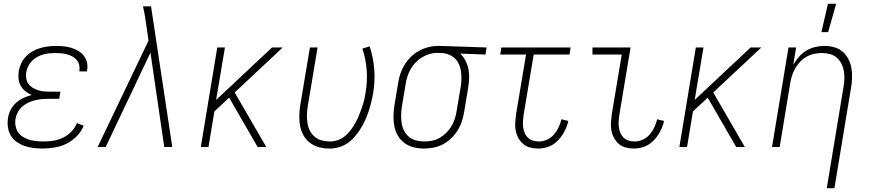

<svg xmlns="http://www.w3.org/2000/svg" viewBox="-20 -768 4540 1003"><path d="M203 8Q179 8 154.5 5Q130 2 108.5 -5.5Q87 -13 67.5 -26.5Q48 -40 36.5 -59.5Q25 -79 21.5 -103Q18 -127 22 -152Q25 -173 35.5 -194Q46 -215 64 -231Q82 -247 103 -256.5Q124 -266 146 -272Q128 -279 113 -291Q98 -303 88.5 -319.5Q79 -336 77 -356Q75 -376 78 -397Q82 -418 91 -437.5Q100 -457 115.5 -473Q131 -489 150.5 -500Q170 -511 190.5 -517Q211 -523 232 -525.5Q253 -528 273 -528Q294 -528 314 -526Q334 -524 353 -518Q372 -512 389 -502Q406 -492 418 -476.5Q430 -461 434.5 -441.5Q439 -422 435 -401L434 -395H394L395 -399Q397 -415 393.5 -429.5Q390 -444 380.5 -455Q371 -466 358 -473Q345 -480 331 -484Q317 -488 301.5 -489.5Q286 -491 270 -491Q254 -491 238 -489.5Q222 -488 206 -483.5Q190 -479 174.5 -470.5Q159 -462 147 -450Q135 -438 127.5 -422.5Q120 -407 117 -391Q115 -375 117 -359Q119 -343 128 -330.5Q137 -318 150 -310Q163 -302 178 -297Q193 -292 209.5 -290.5Q226 -289 242 -289H296L289 -252H235Q217 -252 199.5 -250.5Q182 -249 164 -244.5Q146 -240 128.5 -232Q111 -224 96.5 -211.5Q82 -199 73 -182Q64 -165 61 -147Q58 -128 61.5 -109.5Q65 -91 75 -76.5Q85 -62 100.5 -52.5Q116 -43 133 -38Q150 -33 169 -31Q188 -29 207 -29Q233 -29 258.5 -33Q284 -37 308.5 -48.5Q333 -60 352.5 -80Q372 -100 382 -125L417 -111Q405 -81 381 -56.5Q357 -32 327.5 -17.5Q298 -3 266 2.5Q234 8 203 8Z M532 0H490L756 -556L742 -652Q739 -673 735.5 -693.5Q732 -714 727 -735H769L880 0H838L766 -493Z M1326 0 1177 -258 1100 -186 1069 0H1029L1115 -520H1155L1109 -246L1401 -520H1457L1206 -285L1371 0Z M1703 8Q1675 8 1649 1.5Q1623 -5 1602 -20Q1581 -35 1567.5 -57.5Q1554 -80 1548.5 -106Q1543 -132 1543.5 -160Q1544 -188 1548 -215L1599 -520H1639L1587 -209Q1584 -188 1583.5 -166Q1583 -144 1586.5 -123Q1590 -102 1599.5 -84Q1609 -66 1624.5 -53Q1640 -40 1661 -34.5Q1682 -29 1704 -29Q1724 -29 1744.5 -36Q1765 -43 1782 -57Q1799 -71 1812.5 -89Q1826 -107 1836.5 -126Q1847 -145 1855 -164.5Q1863 -184 1870 -204Q1877 -224 1882 -244.5Q1887 -265 1890 -286Q1900 -345 1895.5 -403Q1891 -461 1873 -514L1911 -526Q1930 -469 1935 -406.5Q1940 -344 1929 -280Q1925 -256 1919 -232.5Q1913 -209 1905.5 -186Q1898 -163 1887.5 -140Q1877 -117 1863.5 -95.5Q1850 -74 1833.5 -54.5Q1817 -35 1796 -20.5Q1775 -6 1750.5 1Q1726 8 1703 8Z M2195 8Q2167 8 2141 1.5Q2115 -5 2094 -20Q2073 -35 2059.5 -57.5Q2046 -80 2040.5 -106Q2035 -132 2035.5 -160Q2036 -188 2040 -215L2060 -335Q2064 -360 2072 -384Q2080 -408 2094 -430.5Q2108 -453 2127 -471.5Q2146 -490 2169 -502.5Q2192 -515 2217 -521.5Q2242 -528 2266 -528H2281L2522 -520L2516 -483L2384 -488Q2401 -472 2412 -450.5Q2423 -429 2427.5 -405Q2432 -381 2430.5 -355.5Q2429 -330 2425 -305L2405 -185Q2401 -160 2393 -135Q2385 -110 2371 -87.5Q2357 -65 2337.5 -46Q2318 -27 2294.5 -14.5Q2271 -2 2245.5 3Q2220 8 2195 8ZM2196 -29Q2216 -29 2237 -33Q2258 -37 2277 -48Q2296 -59 2312 -75Q2328 -91 2339 -110Q2350 -129 2356.5 -149.5Q2363 -170 2366 -191L2386 -311Q2390 -331 2390.5 -351.5Q2391 -372 2388.5 -392Q2386 -412 2378.5 -430Q2371 -448 2357.5 -461.5Q2344 -475 2325.5 -482.5Q2307 -490 2287 -491H2275Q2272 -491 2269.5 -491.5Q2267 -492 2264 -492Q2244 -492 2224 -486Q2204 -480 2185.5 -469Q2167 -458 2151.5 -442Q2136 -426 2125.5 -407.5Q2115 -389 2108.5 -369Q2102 -349 2099 -329L2079 -209Q2076 -188 2075.5 -166Q2075 -144 2078.5 -123Q2082 -102 2091.5 -84Q2101 -66 2116.5 -53Q2132 -40 2153 -34.5Q2174 -29 2196 -29Z M2791 8Q2769 8 2748.5 2.5Q2728 -3 2713 -16Q2698 -29 2688 -47Q2678 -65 2674 -86Q2670 -107 2671.5 -128.5Q2673 -150 2676 -172L2728 -483H2593L2599 -520H2961L2955 -483H2768L2715 -166Q2713 -150 2712 -134Q2711 -118 2713 -102.5Q2715 -87 2721 -73Q2727 -59 2738 -48.5Q2749 -38 2764.5 -33.5Q2780 -29 2796 -29Q2817 -29 2838 -38.5Q2859 -48 2874 -65.5Q2889 -83 2898.5 -103.5Q2908 -124 2913 -145L2949 -136Q2945 -118 2937.5 -100Q2930 -82 2919.5 -65.5Q2909 -49 2895 -34.5Q2881 -20 2864.5 -10.5Q2848 -1 2829 3.5Q2810 8 2791 8Z M3291 8Q3269 8 3248.5 2.5Q3228 -3 3213 -16Q3198 -29 3188 -47Q3178 -65 3174 -86Q3170 -107 3171.5 -128.5Q3173 -150 3176 -172L3228 -483H3075V-520H3274L3215 -166Q3213 -150 3212 -134Q3211 -118 3213 -102.5Q3215 -87 3221 -73Q3227 -59 3238 -48.5Q3249 -38 3264.5 -33.5Q3280 -29 3296 -29Q3317 -29 3338 -38.5Q3359 -48 3374 -65.5Q3389 -83 3398.5 -103.5Q3408 -124 3413 -145L3449 -136Q3445 -118 3437.5 -100Q3430 -82 3419.5 -65.5Q3409 -49 3395 -34.5Q3381 -20 3364.5 -10.5Q3348 -1 3329 3.5Q3310 8 3291 8Z M3826 0 3677 -258 3600 -186 3569 0H3529L3615 -520H3655L3609 -246L3901 -520H3957L3706 -285L3871 0Z M4299 215 4386 -311Q4390 -332 4391 -353.5Q4392 -375 4388.5 -396Q4385 -417 4376 -435Q4367 -453 4351.5 -466.5Q4336 -480 4316 -485.5Q4296 -491 4274 -491Q4254 -491 4234 -487Q4214 -483 4195 -472.5Q4176 -462 4160.5 -446Q4145 -430 4134.5 -411.5Q4124 -393 4117.5 -373Q4111 -353 4108 -333L4053 0H4013L4099 -520H4139L4124 -430Q4137 -452 4154 -471.5Q4171 -491 4193 -504Q4215 -517 4239 -522.5Q4263 -528 4287 -528Q4314 -528 4339 -521Q4364 -514 4382.5 -497.5Q4401 -481 4412.5 -458.5Q4424 -436 4428 -410.5Q4432 -385 4431 -358Q4430 -331 4425 -305L4339 215ZM4271 -600 4305 -748H4348L4306 -600Z"/></svg>

Font: Iosevka Extralight
Style: Italic
Weight: 200
Italic angle: -9°
Monospace: yes
Designer: Belleve Invis
Foundry: Belleve Invis
Version: Version 32.5.0; ttfautohint (v1.8.4)